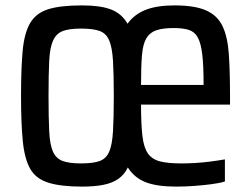

<svg xmlns="http://www.w3.org/2000/svg" viewBox="-20 -628 931 712"><path d="M284 64Q206 64 159.5 49.5Q113 35 92 -2Q71 -39 64.5 -105Q58 -171 58 -272Q58 -374 64 -439.5Q70 -505 91.5 -542Q113 -579 158 -593.5Q203 -608 284 -608Q352 -608 391.5 -593Q431 -578 453 -540Q477 -574 519 -591Q561 -608 627 -608Q702 -608 744 -589.5Q786 -571 805 -531.5Q824 -492 828.5 -428Q833 -364 833 -272V-240H503Q503 -169 508 -125Q513 -81 528.5 -59Q544 -37 573.5 -29.5Q603 -22 652 -22Q677 -22 703 -23.5Q729 -25 757 -28.5Q785 -32 814 -37V45Q795 51 764.5 55Q734 59 700 61.5Q666 64 633 64Q563 64 521 48Q479 32 454 -7Q441 20 418.5 35.5Q396 51 363 57.5Q330 64 284 64ZM280 -22Q326 -22 350 -31Q374 -40 385 -65.5Q396 -91 399 -140.5Q402 -190 402 -272Q402 -354 399 -403Q396 -452 385 -478Q374 -504 350 -513Q326 -522 280 -522Q237 -522 213 -513Q189 -504 177 -478Q165 -452 162.5 -403Q160 -354 160 -272Q160 -190 162.5 -140.5Q165 -91 176.5 -65.5Q188 -40 212.5 -31Q237 -22 280 -22ZM735 -256V-316Q735 -385 730 -426.5Q725 -468 713.5 -489Q702 -510 680.5 -517Q659 -524 623 -524Q585 -524 560.5 -516Q536 -508 523 -486.5Q510 -465 506.5 -423.5Q503 -382 503 -313H790Z"/></svg>

Font: Farlight84_Sys_V01
Style: Regular
Weight: 400
Designer: Ryoko NISHIZUKA  (kana, bopomofo & ideographs); Paul D. Hunt (Latin, Greek & Cyrillic); Sandoll Communications , Soo-you
Foundry: Adobe
Version: Version 2.004;October 29, 2024;FontCreator 14.0.0.2814 64-bi